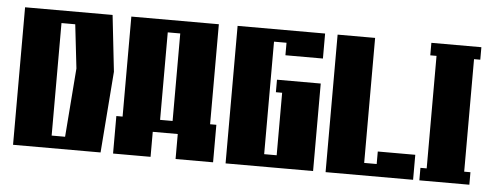

<svg xmlns="http://www.w3.org/2000/svg" viewBox="-38 -526 1576 612"><g transform="rotate(5 750.0 -220.0)"><path d="M20 -440H300L320 -260L300 0H20ZM140 -400V-40H183L200 -260L184 -400Z M360 -440H640V-120H660V0H540V-80H460V0H340V-120H360ZM480 -400V-120H520V-400Z M700 -440H980V-360H860V-400H820V-40H860V-240H840V-280H980V0H700Z M1020 -440H1140V-40H1180V-80H1300V0H1020Z M1320 -440H1480V-400H1460V-40H1480V0H1320V-40H1340V-400H1320Z"/></g></svg>

Font: SOV_poster
Style: Bold
Weight: 700
Version: Version 1.00